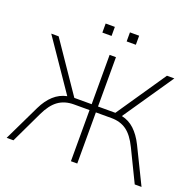

<svg xmlns="http://www.w3.org/2000/svg" viewBox="-148 -1038 1224 1196"><g transform="rotate(20 464.0 -440.0)"><path d="M17 0 132 -239Q159 -295 196.5 -329Q234 -363 283 -373L56 -705H105L328 -378H443V-705H485V-378H600L823 -705H872L645 -373Q693 -363 729.5 -329Q766 -295 794 -239L911 0H866L764 -210Q730 -280 688.5 -309.5Q647 -339 588 -339H485V0H443V-339H340Q279 -339 236.5 -308.5Q194 -278 162 -210L62 0ZM514 -820V-880H575V-820ZM353 -820V-880H414V-820Z"/></g></svg>

Font: Nunito Sans ExtraLight
Style: Regular
Weight: 200
Designer: Vernon Adams
Foundry: Vernon Adams
Version: Version 3.006; ttfautohint (v1.8.3)